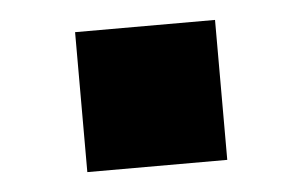

<svg xmlns="http://www.w3.org/2000/svg" viewBox="-30 -429 421 275"><g transform="rotate(-5 181.0 -291.5)"><path d="M85.9 -190.4V-391.6H287.1V-190.4Z"/></g></svg>

Font: Gen Shin Gothic Heavy
Style: Bold
Weight: 900
Designer: [Source Han Sans]
Ryoko NISHIZUKA  (kana & ideographs); Paul D. Hunt (Latin, Greek & Cyrillic); Wenlong ZHANG  (bopomofo
Version: Version 1.002.20150607